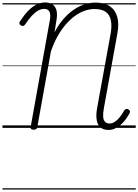

<svg xmlns="http://www.w3.org/2000/svg" viewBox="-20 -1036 1120 1556"><path d="M860 17Q818 17 794 -3.5Q770 -24 763.5 -64Q757 -104 767 -160L876 -760Q888 -826 878.5 -871.5Q869 -917 836.5 -940Q804 -963 746 -963Q708 -963 668 -949.5Q628 -936 589.5 -908.5Q551 -881 515 -840Q479 -799 448 -744.5Q417 -690 393 -621L282 -5Q280 6 273.5 10.5Q267 15 252 15Q238 15 232 10Q226 5 228 -5L384 -873Q392 -917 381 -940.5Q370 -964 338 -964Q313 -964 288.5 -950Q264 -936 238 -908.5Q212 -881 184 -838Q176 -827 167.5 -825.5Q159 -824 148 -831Q138 -838 137 -846Q136 -854 143 -865Q176 -915 208.5 -948.5Q241 -982 275.5 -999Q310 -1016 345 -1016Q374 -1016 394.5 -1006Q415 -996 426.5 -978Q438 -960 441 -934Q444 -908 438 -875L422 -774Q453 -834 491.5 -879Q530 -924 573.5 -954.5Q617 -985 663 -1000Q709 -1015 754 -1015Q826 -1015 870 -985.5Q914 -956 930 -899.5Q946 -843 931 -764L822 -160Q814 -118 816 -90.5Q818 -63 831 -49Q844 -35 868 -35Q889 -35 909.5 -48Q930 -61 949.5 -85Q969 -109 987 -141Q994 -151 1002 -153Q1010 -155 1020 -149Q1031 -144 1033 -136Q1035 -128 1030 -118Q1014 -89 995 -64Q976 -39 954 -21Q932 -3 908.5 7Q885 17 860 17ZM0 490H1080V500H0ZM0 -20H1080V0H0ZM0 -505H1080V-500H0ZM0 -1010H1080V-1000H0Z"/></svg>

Font: Playwrite ZA Guides
Style: Regular
Weight: 400
Designer: Veronika Burian, José Scaglione
Foundry: TypeTogether
Version: Version 1.003